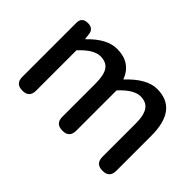

<svg xmlns="http://www.w3.org/2000/svg" viewBox="-90 -843 1121 1121"><g transform="rotate(45 471.0 -282.0)"><path d="M144 0Q87 0 87 -57V-275V-503Q87 -550 136 -550Q182 -550 186 -507L190 -473H193Q279 -564 363 -564Q477 -564 515 -463Q609 -564 694 -564Q863 -564 863 -346V-57Q863 0 806 0Q748 0 748 -57V-332Q748 -402 725 -434Q703 -465 656 -465Q601 -465 532 -390V-57Q532 0 475 0Q417 0 417 -57V-332Q417 -403 395 -434Q373 -465 325 -465Q270 -465 201 -390V-57Q201 0 144 0Z"/></g></svg>

Font: GenSenRounded TW M
Style: Regular
Weight: 500
Version: Version 1.501;PS 1;hotconv 16.6.51;makeotf.lib2.5.65220